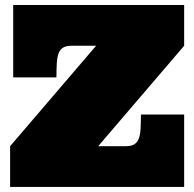

<svg xmlns="http://www.w3.org/2000/svg" viewBox="-20 -739 768 759"><path d="M478 -161.1Q498 -161.1 510 -168Q522 -174.8 528.1 -189.9Q534.2 -205.1 535.6 -229Q537.1 -252.9 537.1 -286.1H708V0H20V-161.1L359.9 -558.1H262.2Q242.2 -558.1 230 -551Q217.8 -543.9 211.9 -529.1Q206.1 -514.2 204.6 -490Q203.1 -465.8 203.1 -433.1H32.2V-719.2H708V-558.1L368.2 -161.1Z"/></svg>

Font: Ultra
Style: Regular
Weight: 400
Designer: Astigmatic (AOETI)
Foundry: Astigmatic (AOETI)
Version: Version 1.001